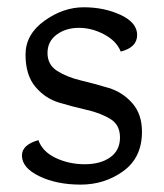

<svg xmlns="http://www.w3.org/2000/svg" viewBox="-20 -495 449 525"><path d="M310.1 -354Q298.8 -382.8 264.9 -400.9Q231 -418.9 195.8 -418.9Q160.2 -418.9 135 -400.4Q109.9 -381.8 109.9 -350.1Q109.9 -317.9 136.5 -301Q163.1 -284.2 200.9 -275.1Q238.8 -266.1 276.9 -254.6Q314.9 -243.2 341.6 -213.1Q368.2 -183.1 368.2 -134.8Q368.2 -64 317.1 -27.1Q266.1 9.8 200.7 9.8Q134.8 9.8 87.4 -13.2Q40 -36.1 40 -69.8Q40 -99.1 85 -111.8Q96.2 -80.1 132.6 -63Q168.9 -45.9 211.9 -45.9Q254.9 -45.9 281.5 -64.9Q308.1 -84 308.1 -119.1Q308.1 -153.8 281.5 -169.9Q254.9 -186 217 -194.6Q179.2 -203.1 141.1 -214.6Q103 -226.1 76.4 -258.1Q49.8 -290 49.8 -345.7Q49.8 -400.9 101.3 -438Q152.8 -475.1 209 -475.1Q265.1 -475.1 310.1 -454.1Q355 -433.1 355 -399.4Q355 -365.2 310.1 -354Z"/></svg>

Font: Sukar
Style: Regular
Weight: 400
Designer: Dario Muhafara - Ghiath Alsory
Foundry: Dario Muhafara - Ghiath Alsory
Version: Version 1.00 March 17, 2016, initial release